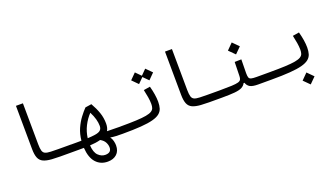

<svg xmlns="http://www.w3.org/2000/svg" viewBox="-79 -1292 3673 2128"><g transform="rotate(-20 1758.0 -228.0)"><path d="M580.1 2.4Q568.8 2.4 557.9 2.4Q546.9 2.4 536.1 2.4Q478.5 2.4 428.2 2.2Q377.9 2 332 -1Q269.5 -5.4 232.9 -22.5Q196.3 -39.6 180.7 -77.6Q165 -115.7 164.6 -182.1L160.6 -693.4H242.7L246.6 -209Q247.1 -157.7 255.1 -131.3Q263.2 -105 285.4 -95.2Q307.6 -85.4 350.6 -84Q392.1 -82.5 437.7 -82.3Q483.4 -82 542.5 -82Q552.7 -82 563.7 -82Q574.7 -82 585.9 -82Q609.4 -82 609.4 -43.9Q609.4 -19 601.8 -8.3Q594.2 2.4 580.1 2.4Z M907.7 236.3Q822.8 236.3 769.8 177.7Q716.8 119.1 709 2Q685.1 2.4 657.7 2.4Q630.4 2.4 599.6 2.4Q594.7 2.4 589.8 2.4Q585 2.4 580.1 2.4Q564.9 2.4 558.8 -7.1Q552.7 -16.6 552.7 -44.9Q552.7 -67.9 561.8 -74.7Q570.8 -81.5 585.9 -81.5Q622.6 -81.5 653.3 -81.5Q684.1 -81.5 710.4 -82Q717.8 -159.2 745.6 -221.7Q773.4 -284.2 809.6 -332Q845.7 -379.9 878.4 -413.6L952.1 -424.8Q989.3 -360.4 1011 -298.1Q1032.7 -235.8 1032.7 -167.5Q1032.7 -117.2 1012.2 -84Q1085.4 -81.5 1171.9 -81.5Q1196.3 -81.5 1207.8 -75.9Q1219.2 -70.3 1219.2 -45.9Q1219.2 -14.6 1207.3 -6.1Q1195.3 2.4 1166 2.4Q1128.9 2.4 1091.8 1Q1054.7 -0.5 1022.5 -6.3Q1039.6 16.1 1046.6 44.9Q1053.7 73.7 1053.7 96.7Q1053.7 163.6 1013.9 200Q974.1 236.3 907.7 236.3ZM785.2 -84Q837.4 -86.4 874.5 -92.3Q919.4 -99.1 938.5 -116.9Q957.5 -134.8 957.5 -167.5Q957.5 -204.6 945.6 -248Q933.6 -291.5 908.7 -339.4Q860.8 -289.1 827.9 -224.1Q794.9 -159.2 785.2 -84ZM907.7 -18.6Q877.9 -10.7 847.7 -6.6Q817.4 -2.4 782.2 -0.5Q787.6 84 824.7 120.1Q861.8 156.2 906.7 156.2Q978.5 156.2 978.5 93.8Q978.5 64.5 962.6 33.7Q946.8 2.9 907.7 -18.6Z M1166 2.4Q1151.4 2.4 1151.4 -43Q1151.4 -64 1157.7 -73Q1164.1 -82 1171.9 -82Q1283.2 -82 1357.2 -85.4Q1431.2 -88.9 1475.3 -96.9Q1519.5 -105 1541.5 -118.7Q1563.5 -132.3 1570.6 -152.3Q1577.6 -172.4 1577.6 -200.2Q1577.6 -236.3 1570.3 -280.8Q1563 -325.2 1552.2 -372.6L1628.4 -384.8Q1642.6 -333 1650.1 -285.2Q1657.7 -237.3 1657.7 -197.8Q1657.7 -153.3 1647.5 -120.1Q1637.2 -86.9 1608.6 -63.5Q1580.1 -40 1525.6 -25.4Q1471.2 -10.7 1383.3 -4.2Q1295.4 2.4 1166 2.4ZM1647.5 -453.1 1586.4 -514.2 1525.4 -453.1 1457 -522 1525.4 -590.8 1586.4 -529.3 1647.5 -590.8 1715.8 -522Z M2337.9 2.4Q2326.7 2.4 2315.7 2.4Q2304.7 2.4 2293.9 2.4Q2236.3 2.4 2186 2.2Q2135.7 2 2089.8 -1Q2027.3 -5.4 1990.7 -22.5Q1954.1 -39.6 1938.5 -77.6Q1922.9 -115.7 1922.4 -182.1L1918.5 -693.4H2000.5L2004.4 -209Q2004.9 -157.7 2012.9 -131.3Q2021 -105 2043.2 -95.2Q2065.4 -85.4 2108.4 -84Q2149.9 -82.5 2195.6 -82.3Q2241.2 -82 2300.3 -82Q2310.5 -82 2321.5 -82Q2332.5 -82 2343.8 -82Q2367.2 -82 2367.2 -43.9Q2367.2 -19 2359.6 -8.3Q2352.1 2.4 2337.9 2.4Z M2337.9 2.4 2343.8 -82Q2432.6 -82 2484.4 -84.5Q2536.1 -86.9 2560.8 -94.2Q2585.4 -101.6 2593 -116.2Q2600.6 -130.9 2601.1 -155.8L2605 -321.3L2684.1 -323.2L2681.6 -160.6Q2681.6 -127 2687.3 -110.1Q2692.9 -93.3 2712.9 -87.6Q2732.9 -82 2776.4 -82H2929.7Q2964.8 -82 2964.8 -44.9Q2964.8 -17.1 2953.1 -7.3Q2941.4 2.4 2923.8 2.4H2765.1Q2699.2 2.4 2669.4 -14.6Q2639.6 -31.7 2627.9 -67.4H2617.7Q2603 -38.6 2573.7 -23.4Q2544.4 -8.3 2488.5 -2.9Q2432.6 2.4 2337.9 2.4ZM2647.9 -394.5 2577.6 -464.8 2647.9 -535.6 2718.3 -464.8Z M2923.8 2.4Q2909.2 2.4 2909.2 -43Q2909.2 -64 2915.5 -73Q2921.9 -82 2929.7 -82Q3041 -82 3115 -85.4Q3189 -88.9 3233.2 -96.9Q3277.3 -105 3299.3 -118.7Q3321.3 -132.3 3328.4 -152.3Q3335.4 -172.4 3335.4 -200.2Q3335.4 -236.3 3328.1 -280.8Q3320.8 -325.2 3310.1 -372.6L3386.2 -384.8Q3400.4 -333 3408 -285.2Q3415.5 -237.3 3415.5 -197.8Q3415.5 -153.3 3405.3 -120.1Q3395 -86.9 3366.5 -63.5Q3337.9 -40 3283.4 -25.4Q3229 -10.7 3141.1 -4.2Q3053.2 2.4 2923.8 2.4ZM3312 201.2 3241.7 130.9 3312 60.1 3382.3 130.9Z"/></g></svg>

Font: Cascadia Mono NF SemiLight
Style: Regular
Weight: 350
Monospace: yes
Designer: Aaron Bell
Foundry: Saja Typeworks
Version: Version 2404.023; ttfautohint (v1.8.4)